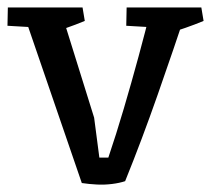

<svg xmlns="http://www.w3.org/2000/svg" viewBox="-30 -488 565 514"><path d="M189 2 28 -467 130 -468 222 -173 236 -66H260Q281 -128 301.5 -197.5Q322 -267 341 -337Q360 -407 375 -468H472Q435 -357 392.5 -235.5Q350 -114 305 -3Q290 2 270 4.5Q250 7 229.5 6Q209 5 189 2ZM111 -412 -10 -419 -9 -468H130ZM98 -397 112 -468H191L197 -432Q173 -422 148.5 -413.5Q124 -405 98 -397ZM429 -412 308 -419 309 -468H448ZM416 -397 430 -468H509L515 -432Q491 -422 466.5 -413.5Q442 -405 416 -397Z"/></svg>

Font: Eczar
Style: Regular
Weight: 400
Designer: Vaibhav Singh
Foundry: Rosetta Type Foundry
Version: Version 2.000